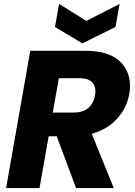

<svg xmlns="http://www.w3.org/2000/svg" viewBox="-20 -962 692 982"><path d="M465.8 -474.1Q473.1 -515.1 453.6 -538.6Q434.1 -562 387.2 -562H280.8L250 -386.2H356Q402.8 -386.2 430.7 -409.2Q458.5 -432.1 465.8 -474.1ZM134.8 -702.1H421.9Q484.9 -702.1 531.5 -684.8Q578.1 -667.5 604.2 -637.2Q630.4 -606.9 639.9 -567.1Q649.4 -527.3 641.1 -481Q628.9 -411.1 579.8 -356Q530.8 -300.8 449.2 -277.8L562 0H369.1L270 -265.1H229L182.1 0H11.2ZM421.9 -855 591.8 -941.9 570.8 -824.2 400.9 -740.2 261.2 -824.2 282.2 -941.9Z"/></svg>

Font: Poppins
Style: Bold Italic
Weight: 700
Italic angle: -10°
Designer: Ninad Kale (Devanagari), Jonny Pinhorn (Latin)
Foundry: Indian Type Foundry
Version: Version 3.200;PS 1.000;hotconv 16.6.54;makeotf.lib2.5.65590